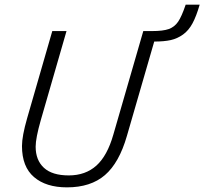

<svg xmlns="http://www.w3.org/2000/svg" viewBox="-20 -788 876 823"><path d="M465.8 -210.9 594.2 -654.8H630.9Q679.2 -654.8 703.6 -663.6Q728 -672.4 743.4 -694.8Q758.8 -717.3 775.9 -768.1H835.9Q821.8 -718.8 805.2 -688Q788.6 -657.2 764.4 -639.9Q740.2 -622.6 711.9 -616.2Q683.6 -609.9 641.1 -609.9L523.9 -205.1Q490.7 -89.8 429.7 -37.4Q368.7 15.1 267.1 15.1Q177.2 15.1 125.7 -29.1Q74.2 -73.2 74.2 -162.1Q74.2 -204.1 96.2 -280.8L204.1 -654.8H265.1L154.8 -272.9Q132.8 -195.8 132.8 -159.2Q132.8 -101.6 168.2 -68.8Q203.6 -36.1 274.9 -36.1Q346.2 -36.1 393.1 -78.1Q439.9 -120.1 465.8 -210.9Z"/></svg>

Font: IntelOne Mono Light
Style: Italic
Weight: 300
Italic angle: -16°
Designer: Fred Shallcrass
Foundry: Frere-Jones Type LLC
Version: Version 1.200;hotconv 1.1.0;makeotfexe 2.6.0;FJTRelease1.2